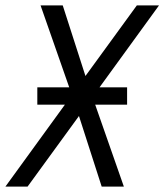

<svg xmlns="http://www.w3.org/2000/svg" viewBox="-27 -690 608 710"><path d="M-7 0 213 -303H111V-367H229L123 -670H205L289 -409L479 -670H561L341 -367H443V-303H325L431 0H349L265 -261L75 0Z"/></svg>

Font: Lode Term
Style: Italic
Weight: 400
Italic angle: -11°
Monospace: yes
Designer: Belleve Invis
Foundry: Belleve Invis
Version: Version 29.2.0